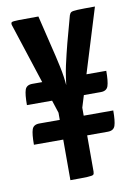

<svg xmlns="http://www.w3.org/2000/svg" viewBox="-81 -753 568 806"><g transform="rotate(-10 203.0 -350.0)"><path d="M174 -223 24 -684Q22 -693 26 -696Q30 -699 55.5 -699.5Q81 -700 140 -700L172 -567Q177 -547 182.5 -523.5Q188 -500 193 -476.5Q198 -453 201 -432Q204 -411 205 -396Q207 -411 210 -432Q213 -453 218 -476.5Q223 -500 229 -524Q235 -548 240 -568L271 -682Q274 -691 279.5 -694.5Q285 -698 307 -699Q329 -700 381 -700L234 -223ZM28 -173Q28 -219 34.5 -238Q41 -257 66 -257H173V-173ZM153 0V-358H255V-19Q255 -9 251 -5.5Q247 -2 226 -1Q205 0 153 0ZM28 -342Q28 -388 34.5 -407Q41 -426 66 -426H158V-342ZM236 -173V-257H381Q381 -212 374.5 -192.5Q368 -173 343 -173ZM240 -342V-426H381Q381 -381 374.5 -361.5Q368 -342 343 -342Z"/></g></svg>

Font: Yanone Kaffeesatz ExtraLight SemiBold
Style: Regular
Weight: 600
Version: Version 2.003